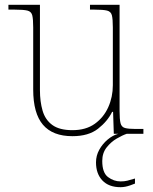

<svg xmlns="http://www.w3.org/2000/svg" viewBox="-20 -556 637 798"><path d="M281 10Q199 10 158.5 -37.5Q118 -85 118 -184V-442Q118 -477 114 -492.5Q110 -508 94 -512Q78 -516 41 -516H15V-536H146V-181Q146 -134 157 -96Q168 -58 197.5 -36.5Q227 -15 281 -15Q337 -15 374 -41.5Q411 -68 430 -110.5Q449 -153 449 -202V-442Q449 -477 445 -492.5Q441 -508 425 -512Q409 -516 372 -516H354V-536H477V-94Q477 -60 481 -44Q485 -28 499.5 -24Q514 -20 544 -20H576V0H453L450 -91H446Q427 -52 387.5 -21Q348 10 281 10ZM481 222Q432 222 405.5 194Q379 166 379 119Q379 91 392.5 66.5Q406 42 427.5 24Q449 6 472 0H507Q489 6 465 20Q441 34 423 57Q405 80 405 113Q405 162 429 180Q453 198 481 198Q497 198 509 195Q521 192 541 186V207Q531 211 521 214.5Q511 218 501 220Q491 222 481 222Z"/></svg>

Font: Noto Serif Gujarati Thin
Style: Regular
Weight: 250
Version: Version 2.102